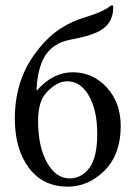

<svg xmlns="http://www.w3.org/2000/svg" viewBox="-20 -699 514 726"><path d="M255.9 -425.8Q333 -424.8 384.8 -367.2Q436.5 -309.6 436.5 -222.7Q436.5 -115.2 375.5 -54.2Q314.5 6.8 236.3 6.8Q142.6 6.8 89.4 -64Q36.1 -134.8 36.1 -251Q36.1 -397.5 118.2 -503.9Q163.1 -563.5 214.8 -594.7Q253.9 -620.1 308.6 -635.7Q370.1 -655.3 393.6 -673.8Q408.2 -685.5 408.2 -670.9Q408.2 -610.4 356.4 -582Q321.3 -562.5 245.1 -548.8Q178.7 -536.1 147.5 -483.4Q121.1 -434.6 118.2 -358.4L120.1 -357.4Q179.7 -425.8 255.9 -425.8ZM234.4 -391.6Q194.3 -391.6 155.3 -348.6Q124 -314.5 124 -242.2Q124 -144.5 157.7 -84.5Q191.4 -24.4 243.2 -24.4Q288.1 -24.4 317.9 -64Q347.7 -103.5 347.7 -193.4Q347.7 -281.2 316.4 -336.4Q285.2 -391.6 234.4 -391.6Z"/></svg>

Font: Crimson Text
Style: Regular
Weight: 400
Version: Version 0.13